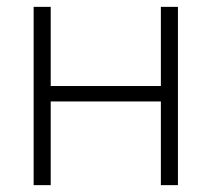

<svg xmlns="http://www.w3.org/2000/svg" viewBox="-20 -540 617 560"><path d="M78.1 0V-520H127.9V-289.1H449.2V-520H499V0H449.2V-244.1H127.9V0Z"/></svg>

Font: Rawline Light
Style: Regular
Weight: 300
Designer: Matt McInerney, Pablo Impallari, Rodrigo Fuenzalida
Foundry: Matt McInerney, Pablo Impallari, Rodrigo Fuenzalida
Version: Version 4.020;PS 004.020;hotconv 1.0.88;makeotf.lib2.5.64775